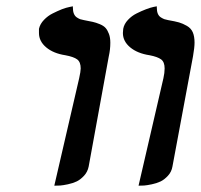

<svg xmlns="http://www.w3.org/2000/svg" viewBox="-20 -585 639 611"><path d="M152.8 5.9 231.9 -335.9Q236.8 -357.9 236.8 -367.2Q236.8 -387.7 225.6 -396Q214.4 -404.3 188 -409.2Q149.9 -415 127 -434.3Q104 -453.6 104 -480V-493.2Q107.4 -508.8 119.9 -521.7Q132.3 -534.7 147.5 -542.2Q162.6 -549.8 177.2 -555.7Q191.4 -561 202.1 -563L211.9 -564.9V-561Q211.9 -549.3 215.1 -541.5Q218.3 -533.7 224.6 -529.5Q231 -525.4 235.1 -523.9Q239.3 -522.5 247.1 -521Q265.1 -517.6 275.1 -515.4Q285.2 -513.2 297.6 -508.1Q310.1 -502.9 316.2 -495.8Q322.3 -488.8 326.7 -477.1Q331.1 -465.3 331.1 -449.2Q331.1 -427.2 326.2 -405.8L262.2 -55.2Q258.8 -38.1 247.6 -25.9Q236.3 -13.7 224.4 -7.8Q212.4 -2 196 1.5Q179.7 4.9 171.4 5.4Q163.1 5.9 153.8 5.9ZM420.9 5.9 500 -335.9Q503.9 -353.5 503.9 -367.2Q503.9 -387.7 492.7 -396Q481.4 -404.3 456.1 -409.2Q417.5 -415 394.3 -434.3Q371.1 -453.6 371.1 -480Q371.1 -481.9 371.6 -486.6Q372.1 -491.2 372.1 -493.2Q375 -508.8 387.2 -521.7Q399.4 -534.7 414.6 -542.2Q429.7 -549.8 444.3 -555.4Q459 -561 468.8 -563L479 -564.9V-561Q479 -549.3 482.2 -541.5Q485.4 -533.7 492.2 -529.5Q499 -525.4 503.2 -523.9Q507.3 -522.5 515.1 -521Q537.6 -517.1 549.6 -513.7Q561.5 -510.3 574.7 -502.7Q587.9 -495.1 593.5 -482.2Q599.1 -469.2 599.1 -449.2Q599.1 -434.1 594.2 -405.8L528.8 -55.2Q525.9 -38.1 514.6 -25.9Q503.4 -13.7 491.5 -7.8Q479.5 -2 463.1 1.5Q446.8 4.9 438.5 5.4Q430.2 5.9 420.9 5.9Z"/></svg>

Font: Linux Libertine G
Style: Bold Italic
Weight: 700
Italic angle: -11.5°
Designer: Philipp H. Poll
Foundry: Philipp H. Poll
Version: Version 4.1.0